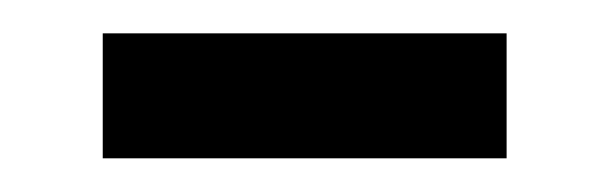

<svg xmlns="http://www.w3.org/2000/svg" viewBox="-20 -325 362 114"><path d="M41 -231V-305.2H280.8V-231Z"/></svg>

Font: HunimalSansv1.5
Style: Regular
Weight: 400
Foundry: Ascender Corporation
Version: Version 1.10